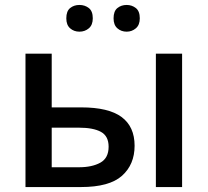

<svg xmlns="http://www.w3.org/2000/svg" viewBox="-20 -756 839 776"><path d="M83 0V-539H189V-322H308Q419 -322 471.5 -283Q524 -244 524 -167Q524 -91 473 -45.5Q422 0 307 0ZM610 0V-539H716V0ZM299 -80Q352 -80 385.5 -98.5Q419 -117 419 -163Q419 -206 388 -223Q357 -240 299 -240H189V-80ZM248 -682Q248 -711 263.5 -723.5Q279 -736 301 -736Q323 -736 339 -723.5Q355 -711 355 -682Q355 -655 339 -641.5Q323 -628 301 -628Q279 -628 263.5 -641.5Q248 -655 248 -682ZM439 -682Q439 -711 454.5 -723.5Q470 -736 492 -736Q513 -736 529 -723.5Q545 -711 545 -682Q545 -655 529 -641.5Q513 -628 492 -628Q470 -628 454.5 -641.5Q439 -655 439 -682Z"/></svg>

Font: Noto Sans Medium
Style: Regular
Weight: 500
Designer: Monotype Design Team
Foundry: Monotype Imaging Inc.
Version: Version 2.007